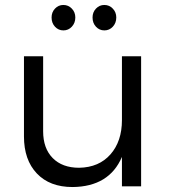

<svg xmlns="http://www.w3.org/2000/svg" viewBox="-20 -755 687 778"><path d="M77.1 -202.1V-526.9H154.8V-223.1Q154.8 -153.8 193.6 -114.5Q232.4 -75.2 300.8 -75.2Q381.3 -76.7 427.7 -129.6Q474.1 -182.6 474.1 -268.1V-526.9H551.8V0H474.1V-119.1Q422.4 1.5 273.9 2.9Q181.6 2.9 129.4 -52Q77.1 -106.9 77.1 -202.1ZM189 -684.1Q189 -705.6 202.9 -720.2Q216.8 -734.9 236.8 -734.9Q256.8 -734.9 271 -720.2Q285.2 -705.6 285.2 -684.1Q285.2 -662.1 271.2 -647Q257.3 -631.8 236.8 -631.8Q216.8 -631.8 202.9 -646.7Q189 -661.6 189 -684.1ZM355 -684.1Q355 -705.6 368.9 -720.2Q382.8 -734.9 402.8 -734.9Q422.9 -734.9 437 -720.2Q451.2 -705.6 451.2 -684.1Q451.2 -662.1 437.3 -647Q423.3 -631.8 402.8 -631.8Q382.8 -631.8 368.9 -646.7Q355 -661.6 355 -684.1Z"/></svg>

Font: Montserrat Light
Style: Regular
Weight: 300
Designer: Julieta Ulanovsky
Foundry: Julieta Ulanovsky
Version: Version 1.000;PS 002.000;hotconv 1.0.70;makeotf.lib2.5.58329